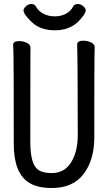

<svg xmlns="http://www.w3.org/2000/svg" viewBox="-20 -919 540 963"><path d="M240 24Q167 24 125 -3Q49 -51 49 -198Q49 -618 47.5 -648Q46 -678 46 -695Q46 -713 78 -713Q95 -713 114 -704.5Q133 -696 133 -680Q133 -668 132.5 -639Q132 -610 132 -210Q132 -150 142 -115Q152 -80 174 -65.5Q196 -51 240 -51Q303 -51 336.5 -104.5Q370 -158 370 -242Q370 -595 367 -697Q367 -715 399 -715Q417 -715 436 -706.5Q455 -698 455 -682Q455 -670 454 -645Q453 -620 453 -230Q453 -117 399.5 -46.5Q346 24 240 24ZM256 -767Q183 -767 140.5 -807Q98 -847 98 -867Q98 -877 110.5 -888Q123 -899 138 -899Q154 -899 161 -885Q173 -863 198 -850Q223 -837 254 -837Q286 -837 310.5 -850Q335 -863 346 -885Q353 -899 370 -899Q385 -899 397.5 -888Q410 -877 410 -868Q410 -849 374 -812Q328 -767 256 -767Z"/></svg>

Font: LXGW WenKai Mono TC
Style: Bold
Weight: 700
Designer: LXGW / Fontworks Inc.
Foundry: LXGW / Fontworks Inc.
Version: Version 1.330